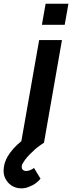

<svg xmlns="http://www.w3.org/2000/svg" viewBox="-71 -782 395 1052"><path d="M283.5 -646H158.5L179 -761.5H304ZM151 197Q128 226 92.5 239.5Q70.5 250 46 250Q20.5 250 -0.8 238.8Q-22 227.5 -35.5 206.5Q-57 176 -49 129Q-47 116.5 -42 103Q-37 89.5 -29 75Q-1 29 46 -8.5L143.5 -562.5H268.5L170 0Q150 13 134 25.5Q118 38 106.5 50Q90.5 64.5 77.8 79.2Q65 94 56.5 108.5Q50.5 116 48 127Q47 139 52 146Q59.5 155 72 155Q91.5 155 115.5 138.5Z"/></svg>

Font: Russisch Sans
Style: Bold Italic
Weight: 700
Italic angle: -10°
Designer: Michael Sharanda (font) & Cristiano Sobral (main changes)
Foundry: Michael Sharanda
Version: Version 2.00;September 8, 2020;FontCreator 13.0.0.2681 64-bi